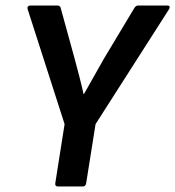

<svg xmlns="http://www.w3.org/2000/svg" viewBox="-20 -675 634 695"><path d="M189.9 0Q178.4 0 180.1 -11.8L213.8 -225.7L79.8 -642.6Q78.4 -648.3 81.3 -651.6Q84.1 -655 89.2 -655H188.1Q198.6 -655 200.3 -643.9L249.7 -464.3Q258.3 -432.3 266.8 -399.7Q275.2 -367.1 282.5 -334.4H283.8Q302.5 -367.1 320.4 -399.2Q338.4 -431.3 357 -464L465.4 -644.5Q471.1 -655 479.9 -655H586.4Q592.1 -655 593.7 -651.3Q595.2 -647.6 592.5 -642.6L325.9 -225.7L291.9 -11.8Q289.9 0 280.1 0Z"/></svg>

Font: Sofia Sans Semi Condensed
Style: Italic
Weight: 400
Italic angle: -9°
Designer: Botio Nikoltchev, Ani Petrova
Foundry: lettersoup
Version: Version 4.101